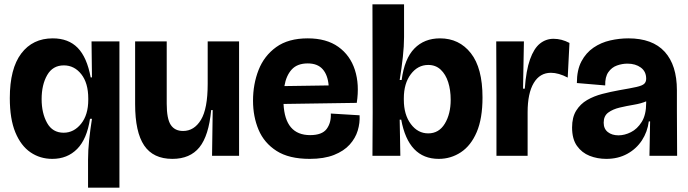

<svg xmlns="http://www.w3.org/2000/svg" viewBox="-20 -715 3159 881"><path d="M384 146V17Q384 -24 389 -72Q394 -120 402 -170H393Q379 -77 334 -31.5Q289 14 220 14Q164 14 120 -16Q76 -46 50.5 -107.5Q25 -169 25 -265Q25 -400 77.5 -469.5Q130 -539 222 -539Q294 -539 336.5 -495.5Q379 -452 396 -360H402L400 -525H528V-330V146ZM272 -106Q319 -106 352 -147Q385 -188 385 -257V-263Q385 -334 353 -374.5Q321 -415 273 -415Q222 -415 196.5 -370.5Q171 -326 171 -260Q171 -196 196 -151Q221 -106 272 -106Z M771 14Q683 14 641.5 -47.5Q600 -109 600 -237V-525H745V-239Q745 -170 763.5 -142Q782 -114 820 -114Q871 -114 902 -165Q933 -216 933 -330V-525H1077V-245V0H953L956 -210H949Q938 -92 895 -39Q852 14 771 14Z M1401 14Q1306 14 1249 -22.5Q1192 -59 1166.5 -119.5Q1141 -180 1141 -253Q1141 -329 1166.5 -394Q1192 -459 1247.5 -499Q1303 -539 1392 -539Q1478 -539 1532.5 -500Q1587 -461 1608.5 -394Q1630 -327 1617 -243L1281 -238Q1288 -95 1403 -95Q1458 -95 1479 -123.5Q1500 -152 1498 -194L1630 -186Q1632 -151 1621.5 -116Q1611 -81 1584.5 -51.5Q1558 -22 1512.5 -4Q1467 14 1401 14ZM1392 -424Q1344 -424 1318.5 -396Q1293 -368 1285 -320L1488 -323Q1484 -371 1460.5 -397.5Q1437 -424 1392 -424Z M1993 14Q1854 14 1821 -166H1814L1817 0H1689L1690 -199L1689 -695H1834V-545Q1834 -504 1828.5 -453.5Q1823 -403 1814 -348H1823Q1836 -446 1881.5 -492.5Q1927 -539 1999 -539Q2087 -539 2140.5 -471Q2194 -403 2194 -268Q2194 -171 2167.5 -109Q2141 -47 2095 -16.5Q2049 14 1993 14ZM1945 -103Q1994 -103 2021 -147.5Q2048 -192 2048 -257Q2048 -302 2036.5 -338Q2025 -374 2002 -395.5Q1979 -417 1945 -417Q1897 -417 1865 -374.5Q1833 -332 1833 -264V-257Q1833 -189 1865 -146Q1897 -103 1945 -103Z M2258 0V-277L2257 -525H2384L2380 -308H2388Q2394 -392 2412 -442.5Q2430 -493 2457.5 -515Q2485 -537 2520 -537Q2557 -537 2593 -518L2585 -359Q2543 -381 2508 -381Q2457 -381 2429 -334Q2401 -287 2401 -200V0Z M2762 14Q2721 14 2685.5 0Q2650 -14 2627.5 -45.5Q2605 -77 2605 -130Q2605 -177 2624 -207.5Q2643 -238 2674 -256Q2705 -274 2743.5 -284Q2782 -294 2821 -301Q2874 -310 2900.5 -316Q2927 -322 2936 -330.5Q2945 -339 2945 -354Q2945 -387 2920.5 -405Q2896 -423 2859 -423Q2835 -423 2811 -414.5Q2787 -406 2771.5 -384Q2756 -362 2757 -323L2627 -334Q2627 -394 2648 -433.5Q2669 -473 2703.5 -496.5Q2738 -520 2780 -529.5Q2822 -539 2863 -539Q2974 -539 3030 -477.5Q3086 -416 3086 -301V-206Q3086 -155 3086.5 -103Q3087 -51 3087 0H2960Q2961 -38 2961.5 -76.5Q2962 -115 2963 -158H2957Q2951 -110 2925.5 -71Q2900 -32 2858 -9Q2816 14 2762 14ZM2818 -94Q2846 -94 2875 -108.5Q2904 -123 2924.5 -155.5Q2945 -188 2945 -243V-250Q2922 -240 2889 -234.5Q2856 -229 2824 -221.5Q2792 -214 2771 -198.5Q2750 -183 2750 -152Q2750 -124 2769 -109Q2788 -94 2818 -94Z"/></svg>

Font: Bricolage Grotesque 96pt Bricolage Grotesque 48pt Regular
Style: Bold
Weight: 700
Designer: Mathieu Triay
Foundry: Atelier Triay
Version: Version 1.001; ttfautohint (v1.8.4.7-5d5b);gftools[0.9.33.de